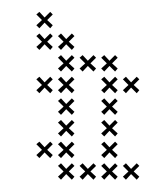

<svg xmlns="http://www.w3.org/2000/svg" viewBox="-20 -301 254 317"><path d="M174.3 -152.1 165 -160.7 174.3 -170 170 -174.3 160.7 -165 152.1 -174.3 147.1 -170 156.4 -160.7 147.1 -152.1 152.1 -147.1 160.7 -156.4 170 -147.1ZM174.3 -116.4 165 -125 174.3 -134.3 170 -138.6 160.7 -129.3 152.1 -138.6 147.1 -134.3 156.4 -125 147.1 -116.4 152.1 -111.4 160.7 -120.7 170 -111.4ZM174.3 -80.7 165 -89.3 174.3 -98.6 170 -102.9 160.7 -93.6 152.1 -102.9 147.1 -98.6 156.4 -89.3 147.1 -80.7 152.1 -75.7 160.7 -85 170 -75.7ZM174.3 -45 165 -53.6 174.3 -62.9 170 -67.1 160.7 -57.9 152.1 -67.1 147.1 -62.9 156.4 -53.6 147.1 -45 152.1 -40 160.7 -49.3 170 -40ZM174.3 -9.3 165 -17.9 174.3 -27.1 170 -31.4 160.7 -22.1 152.1 -31.4 147.1 -27.1 156.4 -17.9 147.1 -9.3 152.1 -4.3 160.7 -13.6 170 -4.3ZM138.6 -9.3 129.3 -17.9 138.6 -27.1 134.3 -31.4 125 -22.1 116.4 -31.4 111.4 -27.1 120.7 -17.9 111.4 -9.3 116.4 -4.3 125 -13.6 134.3 -4.3ZM102.9 -45 93.6 -53.6 102.9 -62.9 98.6 -67.1 89.3 -57.9 80.7 -67.1 75.7 -62.9 85 -53.6 75.7 -45 80.7 -40 89.3 -49.3 98.6 -40ZM67.1 -45 57.9 -53.6 67.1 -62.9 62.9 -67.1 53.6 -57.9 45 -67.1 40 -62.9 49.3 -53.6 40 -45 45 -40 53.6 -49.3 62.9 -40ZM210 -9.3 200.7 -17.9 210 -27.1 205.7 -31.4 196.4 -22.1 187.9 -31.4 182.9 -27.1 192.1 -17.9 182.9 -9.3 187.9 -4.3 196.4 -13.6 205.7 -4.3ZM102.9 -80.7 93.6 -89.3 102.9 -98.6 98.6 -102.9 89.3 -93.6 80.7 -102.9 75.7 -98.6 85 -89.3 75.7 -80.7 80.7 -75.7 89.3 -85 98.6 -75.7ZM102.9 -116.4 93.6 -125 102.9 -134.3 98.6 -138.6 89.3 -129.3 80.7 -138.6 75.7 -134.3 85 -125 75.7 -116.4 80.7 -111.4 89.3 -120.7 98.6 -111.4ZM102.9 -152.1 93.6 -160.7 102.9 -170 98.6 -174.3 89.3 -165 80.7 -174.3 75.7 -170 85 -160.7 75.7 -152.1 80.7 -147.1 89.3 -156.4 98.6 -147.1ZM67.1 -152.1 57.9 -160.7 67.1 -170 62.9 -174.3 53.6 -165 45 -174.3 40 -170 49.3 -160.7 40 -152.1 45 -147.1 53.6 -156.4 62.9 -147.1ZM102.9 -223.6 93.6 -232.1 102.9 -241.4 98.6 -245.7 89.3 -236.4 80.7 -245.7 75.7 -241.4 85 -232.1 75.7 -223.6 80.7 -218.6 89.3 -227.9 98.6 -218.6ZM138.6 -187.9 129.3 -196.4 138.6 -205.7 134.3 -210 125 -200.7 116.4 -210 111.4 -205.7 120.7 -196.4 111.4 -187.9 116.4 -182.9 125 -192.1 134.3 -182.9ZM174.3 -187.9 165 -196.4 174.3 -205.7 170 -210 160.7 -200.7 152.1 -210 147.1 -205.7 156.4 -196.4 147.1 -187.9 152.1 -182.9 160.7 -192.1 170 -182.9ZM210 -152.1 200.7 -160.7 210 -170 205.7 -174.3 196.4 -165 187.9 -174.3 182.9 -170 192.1 -160.7 182.9 -152.1 187.9 -147.1 196.4 -156.4 205.7 -147.1ZM102.9 -9.3 93.6 -17.9 102.9 -27.1 98.6 -31.4 89.3 -22.1 80.7 -31.4 75.7 -27.1 85 -17.9 75.7 -9.3 80.7 -4.3 89.3 -13.6 98.6 -4.3ZM67.1 -223.6 57.9 -232.1 67.1 -241.4 62.9 -245.7 53.6 -236.4 45 -245.7 40 -241.4 49.3 -232.1 40 -223.6 45 -218.6 53.6 -227.9 62.9 -218.6ZM102.9 -187.9 93.6 -196.4 102.9 -205.7 98.6 -210 89.3 -200.7 80.7 -210 75.7 -205.7 85 -196.4 75.7 -187.9 80.7 -182.9 89.3 -192.1 98.6 -182.9ZM67.1 -259.3 57.9 -267.9 67.1 -277.1 62.9 -281.4 53.6 -272.1 45 -281.4 40 -277.1 49.3 -267.9 40 -259.3 45 -254.3 53.6 -263.6 62.9 -254.3Z"/></svg>

Font: Gossip Low Cross Small
Style: Regular
Weight: 200
Width: 3
Designer: Deborah Khodanovich
Version: Version 1.001;Glyphs 3.3.1 (3343)